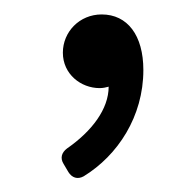

<svg xmlns="http://www.w3.org/2000/svg" viewBox="-20 -118 276 270"><path d="M123 -97.7C91.8 -97.7 68.4 -73.2 68.4 -43.9C68.4 -13.7 93.8 5.9 120.1 5.9C125 5.9 128.9 4.9 132.8 3.9C132.8 35.2 109.4 66.4 74.2 90.8C66.4 96.7 64.5 104.5 69.3 112.3L76.2 124C81.1 131.8 88.9 134.8 97.7 129.9C145.5 100.6 181.6 45.9 181.6 -19.5C181.6 -68.4 159.2 -97.7 123 -97.7Z"/></svg>

Font: Ed Sans Neue Light
Style: Regular
Weight: 300
Designer: Stephen Hutchings
Version: Version 1.004;PS 001.004;hotconv 1.0.88;makeotf.lib2.5.64775